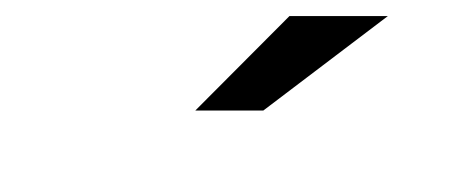

<svg xmlns="http://www.w3.org/2000/svg" viewBox="-20 -710 590 240"><path d="M464.8 -689.9 309.1 -571.8H224.1L341.8 -689.9ZM0 -490.2Z"/></svg>

Font: Code New Roman
Style: Regular
Weight: 400
Monospace: yes
Designer: Sam Radian
Foundry: Code New Roman
Version: Version 2.00 November 29, 2014